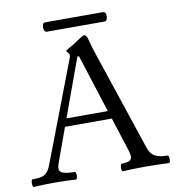

<svg xmlns="http://www.w3.org/2000/svg" viewBox="-86 -848 855 928"><g transform="rotate(-10 341.5 -384.0)"><path d="M5 3Q1 3 -0.5 -6Q-2 -15 -0.5 -24.5Q1 -34 5 -34Q34 -34 51 -38.5Q68 -43 79 -56.5Q90 -70 100 -98L284 -580Q286 -584 286.5 -587.5Q287 -591 287 -595Q287 -602 280.5 -607.5Q274 -613 274 -617Q274 -620 294 -631Q304 -636 315 -643Q326 -650 339 -659Q352 -668 360 -672.5Q368 -677 371 -677Q382 -677 388 -656Q394 -632 400 -612Q406 -592 412 -575L574 -91Q585 -57 608 -45.5Q631 -34 668 -34Q673 -34 674.5 -24.5Q676 -15 674.5 -6Q673 3 668 3Q611 0 556 0Q499 0 443 3Q438 3 436.5 -6Q435 -15 437 -24.5Q439 -34 443 -34Q478 -34 488 -45.5Q498 -57 487 -91L434 -257H204L143 -89Q131 -56 147.5 -45Q164 -34 212 -34Q217 -34 218.5 -24.5Q220 -15 218.5 -6Q217 3 212 3Q161 0 109 0Q58 0 5 3ZM218 -296H421L330 -581H322ZM197 -725Q188 -725 184.5 -736.5Q181 -748 184.5 -759.5Q188 -771 197 -771H481Q491 -771 494 -759.5Q497 -748 493.5 -736.5Q490 -725 479 -725Z"/></g></svg>

Font: Junicode VF
Style: Regular
Weight: 400
Designer: Peter S. Baker
Version: Version 2.213